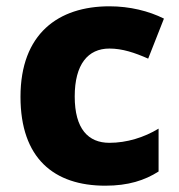

<svg xmlns="http://www.w3.org/2000/svg" viewBox="-20 -579 567 609"><path d="M314 10C387 10 439 -7 483 -35V-171C437 -143 382 -126 327 -126C260 -126 217 -170 217 -273C217 -375 259 -425 327 -425C368 -425 407 -412 450 -393L500 -520C452 -544 392 -559 327 -559C165 -559 45 -472 45 -272C45 -77 151 10 314 10Z"/></svg>

Font: Noto Sans Thai Looped ExtraBold
Style: Regular
Weight: 800
Designer: Cadson Demak Team
Foundry: Cadson Demak Co., Ltd.
Version: Version 1.001